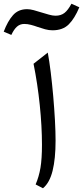

<svg xmlns="http://www.w3.org/2000/svg" viewBox="-82 -1005 447 1034"><path d="M64 -955.6Q79.6 -955.6 99.9 -950.2Q120.1 -944.8 141.1 -938Q162.1 -931.6 181.9 -926Q201.7 -920.4 216.8 -920.4Q246.1 -920.4 265.4 -935.5Q284.7 -950.7 302.7 -984.9L345.2 -965.8Q320.3 -905.8 288.3 -873.8Q256.3 -841.8 200.7 -841.8Q181.2 -841.8 160.9 -847.4Q140.6 -853 120.6 -859.9Q102.1 -866.7 84 -871.3Q65.9 -876 48.8 -876Q25.9 -876 9.5 -861.6Q-6.8 -847.2 -21 -816.9L-62 -834.5Q-40.5 -891.1 -12 -923.3Q16.6 -955.6 64 -955.6ZM175.3 -721.7Q183.6 -677.2 191.2 -615.7Q198.7 -554.2 204.6 -487.3Q210.4 -420.4 213.9 -357.7Q217.3 -294.9 217.3 -247.6Q217.3 -149.9 201.2 -85.2Q185.1 -20.5 149.4 8.8L109.9 -11.7Q127.9 -53.7 136 -101.8Q144 -149.9 144 -225.1Q144 -324.2 132.1 -439.9Q120.1 -555.7 98.6 -661.6Z"/></svg>

Font: Pinar DS2-Regular
Style: Regular
Weight: 400
Designer: Amin Abedi
Version: Version 2.000